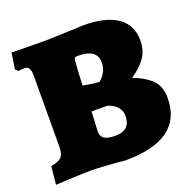

<svg xmlns="http://www.w3.org/2000/svg" viewBox="-119 -773 902 903"><g transform="rotate(-20 331.5 -321.5)"><path d="M13 7 22 -83Q61 -90 75 -105Q89 -120 89 -156L90 -513Q90 -559 63 -559Q53 -559 43 -558Q33 -557 29 -557L17 -569L29 -649L198 -647Q242 -648 303.5 -650.5Q365 -653 390 -654Q502 -654 560 -613.5Q618 -573 618 -496Q618 -445 592 -409Q566 -373 521 -343Q577 -323 611.5 -290.5Q646 -258 646 -198Q646 11 358 11Q336 8 275 4Q214 0 194 0Q154 0 93 3Q32 6 13 7ZM370 -378Q370 -376 381.5 -387.5Q393 -399 402.5 -417.5Q412 -436 412 -460Q412 -495 388 -511.5Q364 -528 315 -528Q305 -528 301.5 -525Q298 -522 297 -514Q295 -487 292.5 -444.5Q290 -402 290 -389Q299 -387 327.5 -382.5Q356 -378 370 -378ZM283 -160Q283 -136 300.5 -125Q318 -114 356 -114Q393 -114 412 -132.5Q431 -151 431 -187Q431 -212 414.5 -231Q398 -250 367 -260H288Z"/></g></svg>

Font: Alegreya SC Black
Style: Regular
Weight: 900
Designer: Juan Pablo del Peral
Foundry: Huerta Tipografica
Version: Version 2.007; ttfautohint (v1.6)